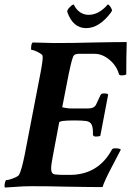

<svg xmlns="http://www.w3.org/2000/svg" viewBox="-33 -837 588 861"><path d="M-10.7 3.9Q-12.7 2 -12.7 -4.9Q-12.7 -9.8 -10.3 -19.5Q-7.8 -29.3 -4.9 -29.3Q2 -29.3 14.2 -33.2Q26.4 -37.1 38.1 -42.5Q49.8 -47.9 52.7 -53.7Q63.5 -73.2 77.1 -139.6L148.4 -508.8Q160.2 -570.3 158.2 -585Q158.2 -590.8 147.9 -597.2Q137.7 -603.5 126 -608.4Q114.3 -613.3 108.4 -613.3Q106.4 -613.3 106.4 -620.1Q106.4 -639.6 113.3 -646.5Q167 -644.5 209.5 -644Q252 -643.6 294.4 -644.5Q336.9 -645.5 387.7 -646.5Q435.5 -647.5 472.2 -647.9Q508.8 -648.4 535.2 -648.4Q535.2 -638.7 534.7 -623Q534.2 -607.4 533.7 -579.6Q533.2 -551.8 533.2 -503.9Q528.3 -499 511.7 -499Q501 -499 500 -505.9Q489.3 -543 457.5 -569.3Q425.8 -595.7 390.6 -595.7H356.4Q340.8 -595.7 320.3 -595.7Q299.8 -595.7 294.9 -583Q289.1 -567.4 284.7 -548.3Q280.3 -529.3 275.4 -506.8L246.1 -356.4Q246.1 -355.5 260.7 -353Q275.4 -350.6 284.2 -350.6H361.3Q389.6 -350.6 397.9 -368.2Q406.2 -385.7 418 -411.1Q420.9 -418 433.6 -418Q449.2 -418 452.1 -413.1L417 -228.5Q413.1 -224.6 396.5 -224.6Q385.7 -224.6 383.8 -232.4Q384.8 -264.6 377.9 -278.3Q371.1 -292 352.5 -294.4Q334 -296.9 299.8 -296.9Q234.4 -296.9 232.4 -288.1L204.1 -137.7Q200.2 -118.2 198.2 -104Q196.3 -89.8 196.3 -80.1Q196.3 -56.6 214.4 -54.7Q232.4 -52.7 255.9 -52.7H279.3Q407.2 -52.7 468.8 -166Q471.7 -171.9 482.4 -171.9Q504.9 -171.9 508.8 -166Q502 -153.3 490.7 -131.3Q479.5 -109.4 466.3 -84.5Q453.1 -59.6 442.4 -36.6Q431.6 -13.7 426.8 2Q401.4 2 359.4 1.5Q317.4 1 259.8 0Q227.5 -1 187.5 -1.5Q147.5 -2 108.4 -2Q69.3 -2 36.1 1Q0 3.9 -10.7 3.9ZM353.5 -710.9Q294.9 -710.9 269.5 -781.2Q265.6 -789.1 276.4 -801.3Q287.1 -813.5 294.9 -816.4Q296.9 -818.4 298.8 -814.5Q309.6 -793 326.7 -781.7Q343.8 -770.5 364.3 -770.5Q409.2 -770.5 448.2 -814.5Q449.2 -818.4 453.1 -816.4Q457 -814.5 463.9 -803.7Q470.7 -793 468.8 -788.1L466.8 -785.2Q464.8 -781.2 464.8 -781.2Q412.1 -710.9 353.5 -710.9Z"/></svg>

Font: Crimson Text
Style: Bold Italic
Weight: 700
Italic angle: -11°
Designer: Sebastian Kosch
Foundry: Sebastian Kosch
Version: Version 1.100; ttfautohint (v1.8.4)